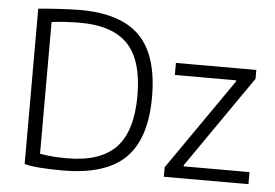

<svg xmlns="http://www.w3.org/2000/svg" viewBox="-53 -821 1294 904"><g transform="rotate(5 594.5 -369.0)"><path d="M751 -46 1051 -478V-483H761V-540H1141V-498L840 -64V-58H1151V-1H751ZM273 11Q216 11 167 7.5Q118 4 93 -4V-738Q115 -740 142 -742Q169 -744 195.5 -745.5Q222 -747 247 -748Q272 -749 290 -749Q483 -749 573 -657.5Q663 -566 663 -370Q663 -173 569.5 -81Q476 11 273 11ZM290 -48Q447 -48 520.5 -125.5Q594 -203 594 -370Q594 -536 522 -612.5Q450 -689 295 -689Q267 -689 229 -687Q191 -685 161 -681V-58Q180 -55 196 -53Q212 -51 227 -50Q242 -49 257.5 -48.5Q273 -48 290 -48Z"/></g></svg>

Font: Encode Sans Normal
Style: Light
Weight: 300
Designer: Pablo Impallari, Andres Torresi
Foundry: Pablo Impallari, Andres Torresi
Version: Version 1.000; ttfautohint (v1.00) -l 8 -r 50 -G 200 -x 14 -